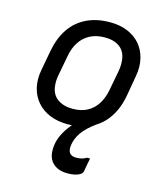

<svg xmlns="http://www.w3.org/2000/svg" viewBox="-117 -632 834 971"><g transform="rotate(15 300.0 -146.0)"><path d="M340 -543Q392 -543 432 -526Q472 -509 498 -478.5Q524 -448 534 -406Q544 -364 535 -314L517 -210Q505 -140 472 -90.5Q439 -41 387 -15Q335 11 264 11Q211 11 170 -6Q129 -23 102.5 -54Q76 -85 66 -126.5Q56 -168 65 -218L84 -322Q97 -393 130 -442Q163 -491 216 -517Q269 -543 340 -543ZM333 -462Q289 -462 256.5 -445Q224 -428 203.5 -397Q183 -366 175 -322L155 -215Q149 -184 153.5 -153.5Q158 -123 178 -102Q193 -88 215 -79.5Q237 -71 268 -71Q312 -71 344 -88Q376 -105 396 -136.5Q416 -168 424 -210L444 -316Q450 -349 445.5 -380Q441 -411 421 -432Q407 -446 385.5 -454Q364 -462 333 -462ZM226 133Q229 104 244 73.5Q259 43 282 15.5Q305 -12 334.5 -32.5Q364 -53 397 -63Q406 -66 416.5 -66Q427 -66 442 -62Q437 -53 428.5 -45Q420 -37 410 -29Q357 9 334.5 42.5Q312 76 308 111Q305 139 316 151Q327 163 348 163Q365 163 377.5 160Q390 157 403 149H419Q418 155 416 164.5Q414 174 411.5 187Q409 200 406 219Q403 234 381.5 242.5Q360 251 327 251Q275 251 247 221Q219 191 226 133Z"/></g></svg>

Font: RecMonoLinear Nerd Font Mono
Style: Italic
Weight: 400
Italic angle: -10°
Monospace: yes
Version: Version 1.085; ttfautohint (v1.8.4.7-5d5b);Nerd Fonts 3.2.1